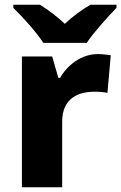

<svg xmlns="http://www.w3.org/2000/svg" viewBox="-20 -786 509 806"><path d="M162 -606H344C374 -651 434 -717 469 -753V-766H359C324 -745 287 -719 252 -686C217 -719 183 -744 148 -766H36V-753C74 -716 133 -651 162 -606ZM391 -559C322 -559 264 -514 232 -459H225L199 -549H72V0H241V-275C241 -377 313 -401 377 -401C400 -401 419 -399 431 -396L445 -554C433 -556 409 -559 391 -559Z"/></svg>

Font: Noto Sans Arabic UI XBd
Style: Regular
Weight: 800
Designer: Monotype Design Team, Nadine Chahine and Nizar Qandah
Foundry: Monotype Imaging Inc.
Version: Version 2.010